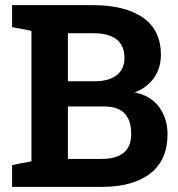

<svg xmlns="http://www.w3.org/2000/svg" viewBox="-20 -731 696 751"><path d="M27.3 0V-85.4L103 -100.1V-610.4L27.3 -625V-710.9H343.3Q468.8 -710.9 539.1 -662.1Q609.4 -613.3 609.4 -516.1Q609.4 -466.8 583.3 -428Q557.1 -389.2 507.3 -369.6Q571.3 -356 603.3 -311Q635.3 -266.1 635.3 -207Q635.3 -105 567.9 -52.5Q500.5 0 377 0ZM245.6 -413.1H348.1Q405.3 -413.1 436 -436.5Q466.8 -460 466.8 -504.9Q466.8 -601.1 343.3 -601.1H245.6ZM245.6 -109.4H377Q493.2 -109.4 493.2 -207Q493.2 -259.3 467.8 -286.9Q442.4 -314.5 387.7 -314.5H245.6Z"/></svg>

Font: Roboto Slab
Style: Bold
Weight: 700
Designer: Google
Version: Version 2.000; ttfautohint (v1.8.1.43-b0c9)